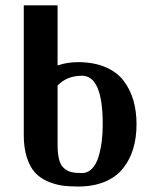

<svg xmlns="http://www.w3.org/2000/svg" viewBox="-20 -680 567 710"><path d="M192.9 -363.8V-147.9Q192.9 -113.8 198 -92.3Q203.1 -70.8 215.3 -59.3Q227.5 -47.9 242.9 -43.9Q258.3 -40 283.2 -40Q304.2 -40 319.8 -55.9Q335.4 -71.8 343.8 -98.6Q352.1 -125.5 356 -155.8Q359.9 -186 359.9 -220.2Q359.9 -399.9 283.2 -399.9Q227.5 -399.9 192.9 -363.8ZM192.9 -438Q228.5 -450.2 268.1 -450.2Q326.2 -450.2 369.1 -432.1Q412.1 -414.1 436.8 -381.8Q461.4 -349.6 473.1 -309.3Q484.9 -269 484.9 -220.2Q484.9 -171.4 472.9 -131.1Q460.9 -90.8 436 -58.6Q411.1 -26.4 368.4 -8.3Q325.7 9.8 268.1 9.8Q234.9 9.8 208.5 5.9Q182.1 2 154.8 -10Q127.4 -22 109.1 -42.2Q90.8 -62.5 79.3 -97.7Q67.9 -132.8 67.9 -180.2V-660.2H192.9Z"/></svg>

Font: Pfennig
Style: Bold
Weight: 700
Version: Version 20120410 ; ttfautohint (v0.8)